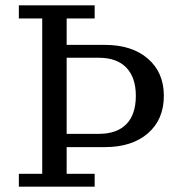

<svg xmlns="http://www.w3.org/2000/svg" viewBox="-20 -703 674 723"><path d="M231 -199H352.5Q420 -199 455.8 -235.5Q491.5 -272 491.5 -342.5Q491.5 -411 455.8 -448.2Q420 -485.5 352.5 -485.5H231ZM51 0V-48.5H139V-633.5H51V-683H336.5V-633.5H231V-534H374.5Q477 -534 537 -482Q597 -430 597 -342.5Q597 -253 537 -201Q477 -149 374.5 -149H231V-48.5H336.5V0Z"/></svg>

Font: MM Phetkon
Style: Regular
Weight: 400
Designer: Khon Soe Zaw Thu
Version: Version 1.00 July 15, 2016, initial release